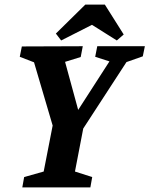

<svg xmlns="http://www.w3.org/2000/svg" viewBox="-20 -815 650 835"><path d="M77 0 85 -45 170 -69 209 -269 128 -544 66 -568 75 -613 340 -614 331 -567 263 -546 320 -337 456 -548 394 -568 403 -614H610L601 -570L530 -545L342 -256L306 -69L381 -45L373 0ZM246 -639 223 -669 351 -795H436L518 -665L488 -639L380 -707Z"/></svg>

Font: Manuale
Style: Bold Italic
Weight: 700
Italic angle: -11°
Version: Version 1.002